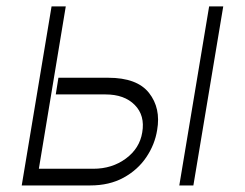

<svg xmlns="http://www.w3.org/2000/svg" viewBox="-20 -565 746 585"><path d="M158 -328.1H309.7Q397.7 -328.1 434.1 -281.8Q470.5 -235.4 458.8 -168.7Q451.7 -124.3 425.6 -85.8Q399.5 -47.2 356.4 -23.6Q313.2 0 255 0H46.2L137.1 -545.5H180.4L98.4 -50.8H264.2Q321.4 -50.8 363.5 -81.9Q405.5 -112.9 413.4 -161.6Q422.2 -213.1 390.6 -245.2Q359 -277.3 301.5 -277.3H149.9ZM526.3 0 617.2 -545.5H660.2L569.2 0Z"/></svg>

Font: Inter UI Extra Light
Style: Italic
Weight: 200
Italic angle: -9.39999°
Designer: Rasmus Andersson
Foundry: rsms
Version: 3.2;8d6f07862